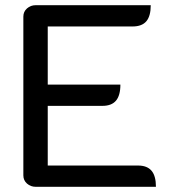

<svg xmlns="http://www.w3.org/2000/svg" viewBox="-20 -720 666 740"><path d="M70 -656Q70 -675 84 -687.5Q98 -700 118 -700H561Q561 -658 544 -638Q527 -618 491 -618H164V-394H444Q444 -352 427 -332Q410 -312 375 -312H164V-82H512Q547 -82 564 -62Q581 -42 581 0H118Q98 0 84 -12.5Q70 -25 70 -44Z"/></svg>

Font: K2D
Style: Regular
Weight: 400
Version: Version 1.000; ttfautohint (v1.6)